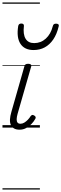

<svg xmlns="http://www.w3.org/2000/svg" viewBox="-20 -1030 495 1550"><path d="M138 17Q111 17 93.5 7Q76 -3 67.5 -21.5Q59 -40 60.5 -66.5Q62 -93 72 -127L177 -495Q180 -506 186.5 -510.5Q193 -515 208 -515Q222 -515 228.5 -509.5Q235 -504 232 -494L122 -111Q115 -86 114.5 -68Q114 -50 121.5 -40.5Q129 -31 145 -31Q161 -31 176 -40Q191 -49 204.5 -63Q218 -77 227 -92Q232 -99 239 -101.5Q246 -104 257 -97Q267 -91 268 -83.5Q269 -76 264 -69Q253 -49 234.5 -29.5Q216 -10 191.5 3.5Q167 17 138 17ZM251 -626Q178 -626 145 -676.5Q112 -727 127 -820Q129 -830 135 -835Q141 -840 152 -840Q164 -840 169 -834.5Q174 -829 173 -820Q165 -753 186.5 -717.5Q208 -682 256 -682Q310 -682 350 -718.5Q390 -755 406 -818Q409 -830 415 -834.5Q421 -839 433 -839Q445 -839 451 -833.5Q457 -828 454 -818Q439 -754 410 -711.5Q381 -669 341 -647.5Q301 -626 251 -626ZM0 490H302V500H0ZM0 -20H302V0H0ZM0 -505H302V-500H0ZM0 -1010H302V-1000H0Z"/></svg>

Font: Playwrite TZ Guides
Style: Regular
Weight: 400
Designer: Veronika Burian, José Scaglione
Foundry: TypeTogether
Version: Version 1.003